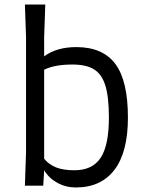

<svg xmlns="http://www.w3.org/2000/svg" viewBox="-20 -820 655 848"><path d="M545 -301Q545 -148 485.5 -70Q426 8 315 8Q271 8 233.5 -12.5Q196 -33 175 -68L171 0H90L95 -149V-655L90 -800H180L175 -655V-571Q230 -612 317 -612Q434 -612 489.5 -537.5Q545 -463 545 -301ZM461 -301Q461 -391 445.5 -441.5Q430 -492 395.5 -513.5Q361 -535 300 -535Q221 -535 175 -512V-119Q196 -93 228 -80.5Q260 -68 309 -68Q388 -68 424.5 -123Q461 -178 461 -301Z"/></svg>

Font: Farro Light
Style: Regular
Weight: 300
Designer: Aceler Chua
Foundry: Grayscale Limited
Version: Version 1.101